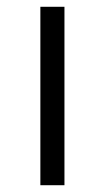

<svg xmlns="http://www.w3.org/2000/svg" viewBox="-20 -546 309 566"><path d="M99 0H170V-526H99Z"/></svg>

Font: Talent
Style: Regular
Weight: 400
Designer: Mike Powis
Version: Version 1.001;hotconv 1.0.109;makeotfexe 2.5.65596